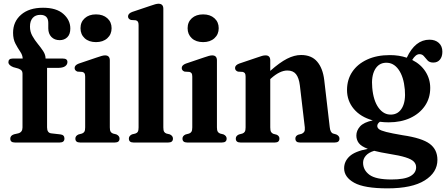

<svg xmlns="http://www.w3.org/2000/svg" viewBox="-20 -763 2388 1028"><path d="M232 -81Q232 -51.5 254.5 -49L303 -43.5Q325 -41 325 -21.5Q325 0 300 0H59.5Q35 0 35 -20.5Q35 -37.5 55.5 -44L77.5 -49Q100.5 -55 100.5 -80.5V-369Q100.5 -379 95.8 -385Q91 -391 78 -396L51 -403.5Q25 -414 25 -430Q25 -449.5 48 -449.5H101.5Q101 -468 88.2 -486.5Q75.5 -505 62.8 -529Q50 -553 50 -587.5Q50 -647 92.8 -684.2Q135.5 -721.5 210.5 -721.5Q282 -721.5 319.2 -688.5Q356.5 -655.5 356.5 -610.5Q356.5 -579.5 340.5 -563.8Q324.5 -548 299.5 -548Q272 -548 255.2 -565.2Q238.5 -582.5 238.5 -611.5V-640Q238.5 -683.5 196 -683.5Q169.5 -683.5 155 -667Q140.5 -650.5 140.5 -620.5Q140.5 -593.5 153.2 -570.8Q166 -548 182.5 -528Q199 -508 211.5 -488.8Q224 -469.5 224 -449.5H316.5Q341 -449.5 341 -431Q341 -417 328.5 -408.2Q316 -399.5 289 -399.5H232ZM494 -537.5Q456 -537.5 433.5 -558.2Q411 -579 411 -612Q411 -645 433.8 -665.5Q456.5 -686 494 -686Q531.5 -686 554.5 -665.5Q577.5 -645 577.5 -612Q577.5 -579 554.5 -558.2Q531.5 -537.5 494 -537.5ZM568 -439.5V-81Q568 -65.5 572.2 -58.2Q576.5 -51 585 -48L603 -43.5Q620 -35.5 620 -21Q620 0 595 0H408.5Q383.5 0 383.5 -21Q383.5 -35.5 400 -43L419 -48Q427.5 -51 431.8 -58Q436 -65 436 -81V-352.5Q436 -365.5 432.2 -370.8Q428.5 -376 420.5 -378L395 -379.5Q379.5 -385 379.5 -399Q379.5 -414 401.5 -422.5L499 -455.5Q529 -466.5 542.5 -466.5Q568 -466.5 568 -439.5Z M854.5 -716V-81Q854.5 -65 858.5 -58Q862.5 -51 871 -48L889.5 -43.5Q906 -35.5 906 -21Q906 0 881 0H694.5Q670 0 670 -21Q670 -35.5 686.5 -43.5L705 -48Q714 -51 718 -58Q722 -65 722 -81V-629Q722 -641.5 718.2 -647Q714.5 -652.5 706.5 -654.5L681.5 -656Q665.5 -661.5 665.5 -675Q665.5 -690.5 687.5 -699L785.5 -732Q815.5 -743 828.5 -743Q854.5 -743 854.5 -716Z M1067.5 -537.5Q1029.5 -537.5 1007 -558.2Q984.5 -579 984.5 -612Q984.5 -645 1007.2 -665.5Q1030 -686 1067.5 -686Q1105 -686 1128 -665.5Q1151 -645 1151 -612Q1151 -579 1128 -558.2Q1105 -537.5 1067.5 -537.5ZM1141.5 -439.5V-81Q1141.5 -65.5 1145.8 -58.2Q1150 -51 1158.5 -48L1176.5 -43.5Q1193.5 -35.5 1193.5 -21Q1193.5 0 1168.5 0H982Q957 0 957 -21Q957 -35.5 973.5 -43L992.5 -48Q1001 -51 1005.2 -58Q1009.5 -65 1009.5 -81V-352.5Q1009.5 -365.5 1005.8 -370.8Q1002 -376 994 -378L968.5 -379.5Q953 -385 953 -399Q953 -414 975 -422.5L1072.5 -455.5Q1102.5 -466.5 1116 -466.5Q1141.5 -466.5 1141.5 -439.5Z M1427 -439.5V-383.5Q1477.5 -428.5 1516.8 -448.5Q1556 -468.5 1592 -468.5Q1648 -468.5 1678.2 -433Q1708.5 -397.5 1716 -334.5L1745.5 -82Q1748.5 -53 1763.5 -48L1781 -43Q1797.5 -35 1797.5 -21Q1797.5 0 1772.5 0H1585.5Q1561.5 0 1561.5 -21.5Q1561.5 -34.5 1576 -41.5L1595 -46.5Q1604 -50 1608.8 -57.5Q1613.5 -65 1612 -81L1585.5 -306Q1580.5 -346 1565 -365.8Q1549.5 -385.5 1518.5 -385.5Q1478.5 -385.5 1431.5 -343.5L1427 -339.5V-81Q1427 -64.5 1431 -57.2Q1435 -50 1443.5 -46.5L1462 -41.5Q1476 -34.5 1476 -21.5Q1476 0 1452.5 0H1267.5Q1242.5 0 1242.5 -21Q1242.5 -35.5 1259 -43L1278 -48Q1286.5 -51 1290.8 -58Q1295 -65 1295 -81V-352.5Q1295 -365.5 1291.2 -370.8Q1287.5 -376 1279.5 -378L1254 -379.5Q1238.5 -385 1238.5 -399Q1238.5 -414 1260.5 -422.5L1358 -455.5Q1373.5 -461 1383.2 -463.8Q1393 -466.5 1402 -466.5Q1427 -466.5 1427 -439.5Z M2136 -39Q2239 -24 2280.5 6.8Q2322 37.5 2322 93Q2322 160.5 2254 203Q2186 245.5 2055 245.5Q1930.5 245.5 1876.5 215.5Q1822.5 185.5 1822.5 138Q1822.5 101 1851.5 74Q1880.5 47 1949.5 34Q1914 20.5 1901 3Q1888 -14.5 1888 -37.5Q1888 -63.5 1907.5 -85.8Q1927 -108 1976 -118.5Q1910.5 -136.5 1874.2 -180Q1838 -223.5 1838 -281Q1838 -336.5 1866.2 -378.5Q1894.5 -420.5 1946 -444.2Q1997.5 -468 2067.5 -468Q2116.5 -468 2158 -454Q2203 -550.5 2279.5 -550.5Q2310.5 -550.5 2329.5 -533.2Q2348.5 -516 2348.5 -486Q2348.5 -459.5 2335.5 -443.8Q2322.5 -428 2300 -428Q2280 -428 2269.5 -439.2Q2259 -450.5 2250 -461.8Q2241 -473 2226 -473Q2205.5 -473 2187 -442Q2233 -419 2258.2 -379.5Q2283.5 -340 2283.5 -292Q2283.5 -237.5 2255 -196Q2226.5 -154.5 2176.5 -131.2Q2126.5 -108 2061 -108Q2037 -108 2014 -111Q2000 -101 2000 -88.5Q2000 -79 2009.2 -71.5Q2018.5 -64 2047.8 -56.5Q2077 -49 2136 -39ZM2045 -427Q2007 -425.5 1987.2 -390Q1967.5 -354.5 1973 -294Q1979 -224 2007 -185.8Q2035 -147.5 2075.5 -149.5Q2113.5 -151 2133.2 -186.2Q2153 -221.5 2147.5 -283.5Q2141.5 -352 2114 -390.5Q2086.5 -429 2045 -427ZM1924 108Q1924 147.5 1958 172.8Q1992 198 2075.5 198Q2145.5 198 2176.8 180.5Q2208 163 2208 132.5Q2208 115 2195.5 102.2Q2183 89.5 2151.5 79.5Q2120 69.5 2062.5 60.5Q2016 53 1983.5 44.5Q1953.5 53.5 1938.8 70.5Q1924 87.5 1924 108Z"/></svg>

Font: Fraunces 72pt Soft SemiBold
Style: Regular
Weight: 600
Version: Version 1.000;[b76b70a41]